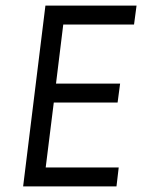

<svg xmlns="http://www.w3.org/2000/svg" viewBox="-20 -669 510 689"><path d="M398 0 406 -68H144L173 -301H402L411 -369H181L207 -581H461L470 -649H143L63 0Z"/></svg>

Font: Gamestation Condensed
Style: Italic
Weight: 400
Width: 3
Designer: Jonas Hecksher
Foundry: Jonas Hecksher, Playtypeª, e-types AS
Version: Version 1.003